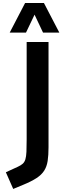

<svg xmlns="http://www.w3.org/2000/svg" viewBox="-20 -984 434 1248"><path d="M65.9 244.1 18.1 135.7 96.7 99.6Q116.7 90.3 128.2 79.8Q139.6 69.3 145 51.5Q150.4 33.7 151.9 2.7Q153.3 -28.3 153.3 -78.1V-710.9H295.4V-26.9Q295.4 25.4 289.8 62Q284.2 98.6 267.1 125.5Q250 152.3 217 173.8Q184.1 195.3 129.4 217.8ZM43 -772 143.1 -964.4H265.6L365.7 -772H259.8L204.6 -888.7L148.9 -772Z"/></svg>

Font: Comme SemiBold
Style: Regular
Weight: 600
Version: Version 1.000;gftools[0.9.27]